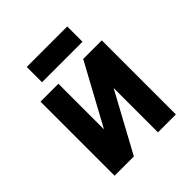

<svg xmlns="http://www.w3.org/2000/svg" viewBox="-193 -850 986 986"><g transform="rotate(-45 300.0 -357.0)"><path d="M78 0V-538H208V-207L388 -538H523V0H393V-322L218 0ZM154 -603V-714H448V-603Z"/></g></svg>

Font: Geist Mono ExtraBold
Style: Regular
Weight: 800
Monospace: yes
Designer: Basement.studio, Andrés Briganti, Mateo Zaragoza
Foundry: Basement.studio, Vercel, Andrés Briganti, Guido Ferreyra, Mateo Zaragoza
Version: Version 1.500; ttfautohint (v1.8.4.7-5d5b)